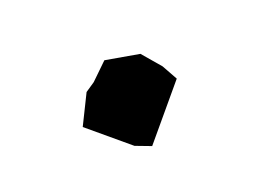

<svg xmlns="http://www.w3.org/2000/svg" viewBox="-37 -332 304 230"><g transform="rotate(20 115.0 -217.0)"><path d="M164 -257 143 -265 113 -270 75 -248 72 -219 68 -205 78 -164H144L164 -171Z"/></g></svg>

Font: Dokdo
Style: Regular
Weight: 400
Version: Version 2.00